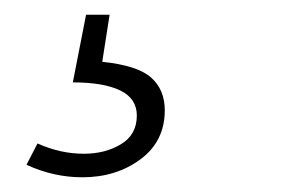

<svg xmlns="http://www.w3.org/2000/svg" viewBox="-20 -20 397 261"><path d="M92 221Q53 221 16 204L31 175Q62 189 94 189Q123 189 144.5 176Q166 163 166 137Q166 114 143.5 103Q121 92 79 92L97 0H129L119 64Q167 69 185.5 85.5Q204 102 204 130Q204 172 171 196.5Q138 221 92 221Z"/></svg>

Font: Bitter Light
Style: Italic
Weight: 300
Italic angle: -9°
Designer: Sol Matas, and Bitter project Authors
Foundry: Sol Matas
Version: Version 2.001